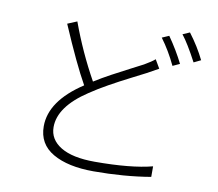

<svg xmlns="http://www.w3.org/2000/svg" viewBox="-87 -903 1174 1032"><g transform="rotate(10 500.0 -386.5)"><path d="M711.9 -625 739.3 -578.1Q700.2 -555.7 677.7 -543.9Q661.1 -535.2 599.6 -503.9Q538.1 -472.7 484.9 -442.9Q431.6 -413.1 386.7 -382.8Q234.4 -282.2 234.4 -170.9Q234.4 -103.5 298.3 -64.5Q362.3 -25.4 484.4 -25.4Q681.6 -25.4 797.9 -55.7V2Q653.3 26.4 487.3 26.4Q346.7 26.4 264.2 -21.5Q181.6 -69.3 181.6 -166Q181.6 -304.7 357.4 -419.9Q298.8 -523.4 210 -730.5L261.7 -752Q319.3 -593.8 400.4 -448.2Q442.4 -474.6 491.2 -501Q540 -527.3 588.4 -552.2Q636.7 -577.1 655.3 -586.9Q694.3 -609.4 711.9 -625ZM723.6 -745.1 761.7 -761.7Q811.5 -690.4 844.7 -623L806.6 -605.5Q769.5 -683.6 723.6 -745.1ZM830.1 -782.2 868.2 -798.8Q919.9 -730.5 953.1 -662.1L915 -643.6Q864.3 -739.3 830.1 -782.2Z"/></g></svg>

Font: Gen Shin Gothic Monospace Light
Style: Regular
Weight: 300
Designer: [Source Han Sans]
Ryoko NISHIZUKA  (kana & ideographs); Paul D. Hunt (Latin, Greek & Cyrillic); Wenlong ZHANG  (bopomofo
Version: Version 1.002.20150607